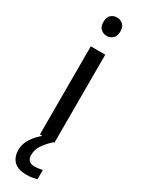

<svg xmlns="http://www.w3.org/2000/svg" viewBox="-249 -765 757 1012"><g transform="rotate(30 129.0 -258.5)"><path d="M130 -737Q150 -737 165.5 -723.5Q181 -710 181 -681Q181 -653 165.5 -639Q150 -625 130 -625Q108 -625 93 -639Q78 -653 78 -681Q78 -710 93 -723.5Q108 -737 130 -737ZM173 -536V0H85V-536ZM99 116Q99 161 144 161Q161 161 172.5 158.5Q184 156 192 155V211Q178 215 164 217.5Q150 220 130 220Q77 220 52 195Q27 170 27 126Q27 97 41.5 70Q56 43 77.5 21Q99 -1 119 -15L167 0Q133 32 116 58.5Q99 85 99 116Z"/></g></svg>

Font: Noto Sans Tifinagh Adrar
Style: Regular
Weight: 400
Designer: JamraPatel
Foundry: JamraPatel LLC
Version: Version 2.006; ttfautohint (v1.8.4.7-5d5b)